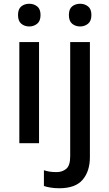

<svg xmlns="http://www.w3.org/2000/svg" viewBox="-20 -763 582 1023"><path d="M136 -743Q160 -743 178 -729Q196 -715 196 -683Q196 -651 178 -636.5Q160 -622 136 -622Q111 -622 93.5 -636.5Q76 -651 76 -683Q76 -715 93.5 -729Q111 -743 136 -743ZM188 -539V0H83V-539ZM347 -683Q347 -715 364.5 -729Q382 -743 407 -743Q431 -743 449 -729Q467 -715 467 -683Q467 -651 449 -636.5Q431 -622 407 -622Q382 -622 364.5 -636.5Q347 -651 347 -683ZM296 240Q271 240 249.5 236.5Q228 233 214 228V144Q229 149 245 151.5Q261 154 281 154Q312 154 333 136.5Q354 119 354 70V-539H459V74Q459 149 420.5 194.5Q382 240 296 240Z"/></svg>

Font: Noto Sans Tai Tham Medium
Style: Regular
Weight: 500
Designer: Monotype Design Team 2013. Revised by David WIlliams 2020
Foundry: Monotype Imaging Inc.
Version: Version 2.002; ttfautohint (v1.8.4.7-5d5b)